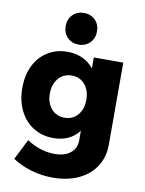

<svg xmlns="http://www.w3.org/2000/svg" viewBox="-104 -862 857 1135"><g transform="rotate(10 324.0 -294.5)"><path d="M586 -541V-48Q586 27 549 83.5Q512 140 445.5 170.5Q379 201 292 201Q224 201 161 182Q98 163 50 131L112 8Q149 33 192 47Q235 61 279 61Q339 61 374 33Q409 5 409 -43V-101Q355 -30 255 -30Q188 -30 135.5 -62.5Q83 -95 53.5 -154.5Q24 -214 24 -291Q24 -367 52.5 -425Q81 -483 133 -515Q185 -547 251 -547Q301 -547 341.5 -528.5Q382 -510 409 -475V-541ZM409 -286Q409 -343 379 -378Q349 -413 300 -413Q251 -413 220.5 -377.5Q190 -342 190 -286Q190 -230 220.5 -195Q251 -160 300 -160Q349 -160 379 -195Q409 -230 409 -286ZM401 -695Q401 -654 374.5 -627Q348 -600 307 -600Q266 -600 239.5 -627Q213 -654 213 -695Q213 -737 239.5 -763.5Q266 -790 307 -790Q348 -790 374.5 -763.5Q401 -737 401 -695Z"/></g></svg>

Font: Montserrat V1
Style: Bold
Weight: 700
Designer: Julieta Ulanovsky
Foundry: Julieta Ulanovsky
Version: Version 6.001